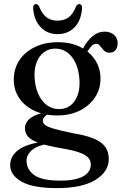

<svg xmlns="http://www.w3.org/2000/svg" viewBox="-20 -690 610 962"><path d="M348 -22Q285 -35 252 -44.5Q219 -54 206.8 -63.2Q194.5 -72.5 194.5 -84.5Q194.5 -95.5 203.5 -105Q212.5 -114.5 228.5 -122.5L215 -128.5Q173 -121 149 -108.5Q125 -96 115 -80.2Q105 -64.5 105 -48Q105 -23.5 120 -5.8Q135 12 175.2 26.2Q215.5 40.5 291.5 53.5Q347.5 63 378.8 74.5Q410 86 422.5 100.5Q435 115 435 134Q435 159 418.2 177.2Q401.5 195.5 367.8 205.2Q334 215 283 215Q190 215 151.5 187.2Q113 159.5 113 115Q113 85 141.2 61.2Q169.5 37.5 224.5 30.5L212.5 17.5Q113.5 29.5 72.2 61Q31 92.5 31 137.5Q31 187 87.5 219.8Q144 252.5 266 252.5Q391 252.5 458 211.5Q525 170.5 525 106Q525 72 508.2 47.2Q491.5 22.5 452.5 5.5Q413.5 -11.5 348 -22ZM379 -422 407.5 -415.5Q423.5 -441 435.2 -455.8Q447 -470.5 462.5 -470.5Q472 -470.5 478.2 -463.8Q484.5 -457 490.8 -448.2Q497 -439.5 505.8 -432.8Q514.5 -426 529 -426Q548.5 -426 559 -439.2Q569.5 -452.5 569.5 -474Q569.5 -500 550.8 -515.8Q532 -531.5 504.5 -531.5Q471.5 -531.5 444.8 -509.5Q418 -487.5 396 -447.5ZM483.5 -297Q483.5 -347.5 457 -388.8Q430.5 -430 383 -454.2Q335.5 -478.5 271 -478.5Q205 -478.5 154.8 -454.2Q104.5 -430 76.8 -387.8Q49 -345.5 49 -290Q49 -239 76.2 -198.5Q103.5 -158 152.8 -134.8Q202 -111.5 267.5 -111.5Q329.5 -111.5 378.2 -135.2Q427 -159 455.2 -200.8Q483.5 -242.5 483.5 -297ZM256 -446.5Q310 -446.5 343 -400.8Q376 -355 378.5 -281.5Q380 -219.5 352.2 -181.5Q324.5 -143.5 276 -143.5Q241 -143 213.8 -163.8Q186.5 -184.5 170.5 -222Q154.5 -259.5 153 -310Q152 -350 164.5 -380.5Q177 -411 200.5 -428.5Q224 -446 256 -446.5ZM268.5 -586.5Q301.5 -586.5 324 -603.2Q346.5 -620 360.5 -656.5Q367 -669.5 376.5 -669.5Q383.5 -669.5 387.8 -664Q392 -658.5 391 -649Q387 -588 353.8 -553.5Q320.5 -519 268.5 -519Q217.5 -519 184 -553.5Q150.5 -588 146 -649Q145.5 -658.5 149.5 -664Q153.5 -669.5 160.5 -669.5Q170 -669.5 176.5 -656.5Q191 -619.5 213.5 -603Q236 -586.5 268.5 -586.5Z"/></svg>

Font: Fraunces 16pt
Style: Regular
Weight: 400
Version: Version 1.000;[b76b70a41]